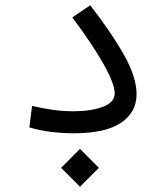

<svg xmlns="http://www.w3.org/2000/svg" viewBox="-20 -495 626 716"><path d="M255.9 2Q211.9 2 170.2 -3.2Q128.4 -8.3 89.4 -20L99.6 -100.1Q141.6 -90.3 178.2 -85.2Q214.8 -80.1 254.9 -80.1Q317.9 -80.1 362.8 -96.4Q407.7 -112.8 407.7 -146.5Q407.7 -182.6 365.5 -257.3Q323.2 -332 249.5 -430.2L316.4 -475.1Q393.6 -376.5 441.4 -292Q489.3 -207.5 489.3 -144Q489.3 -75.7 430.9 -36.9Q372.6 2 255.9 2ZM278.3 201.2 208 130.9 278.3 60.1 348.6 130.9Z"/></svg>

Font: Cascadia Code PL SemiLight
Style: Regular
Weight: 350
Monospace: yes
Designer: Aaron Bell
Foundry: Saja Typeworks
Version: Version 2404.023; ttfautohint (v1.8.4)